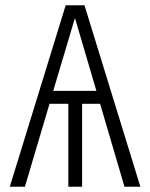

<svg xmlns="http://www.w3.org/2000/svg" viewBox="-20 -705 567 725"><path d="M358 -313H290V0H238V-313H167L74 0H17L228 -685H299L510 0H450ZM344 -362 263 -637 181 -362Z"/></svg>

Font: Fira Sans Condensed Light
Style: Regular
Weight: 300
Width: 3
Designer: bBox Type GmbH & Carrois Corporate GbR & Edenspiekermann AG
Foundry: bBox Type GmbH & Carrois Corporate GbR & Edenspiekermann AG
Version: Version 4.301